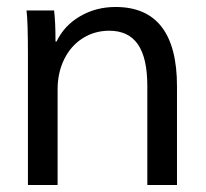

<svg xmlns="http://www.w3.org/2000/svg" viewBox="-20 -530 589 550"><path d="M60 -374Q60 -469 56 -500H135Q139 -467 139 -411H142Q164 -457 209.5 -483.5Q255 -510 311 -510Q399 -510 443 -453Q487 -396 487 -283V0H402V-284Q402 -364 375 -403Q348 -442 293 -442Q251 -442 217 -420.5Q183 -399 164 -360.5Q145 -322 145 -274V0H60Z"/></svg>

Font: Sarabun
Style: Regular
Weight: 400
Designer: Suppakit Chalermlarp | Katatrad Co.,Ltd.
Foundry: Cadson Demak Co.,Ltd.
Version: Version 1.000; ttfautohint (v1.6)